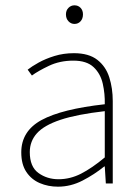

<svg xmlns="http://www.w3.org/2000/svg" viewBox="-20 -690 526 722"><path d="M198 12Q161 12 129.5 -1.5Q98 -15 79 -43.5Q60 -72 60 -117Q60 -197 136 -238.5Q212 -280 374 -298Q375 -337 366.5 -375Q358 -413 332 -437.5Q306 -462 256 -462Q205 -462 164 -442.5Q123 -423 100 -406L84 -428Q99 -440 125 -454.5Q151 -469 185 -479.5Q219 -490 258 -490Q314 -490 346 -465Q378 -440 391 -399Q404 -358 404 -310V0H378L374 -64H372Q335 -34 290.5 -11Q246 12 198 12ZM200 -16Q244 -16 285 -37Q326 -58 374 -98V-272Q269 -260 207.5 -239.5Q146 -219 119 -189Q92 -159 92 -118Q92 -63 124.5 -39.5Q157 -16 200 -16ZM260 -600Q247 -600 237.5 -610Q228 -620 228 -636Q228 -651 237.5 -660.5Q247 -670 260 -670Q274 -670 283 -660.5Q292 -651 292 -636Q292 -620 283 -610Q274 -600 260 -600Z"/></svg>

Font: Source Sans 3 Variable
Style: Regular
Weight: 200
Designer: Paul D. Hunt
Foundry: Adobe Systems Incorporated
Version: Version 3.026